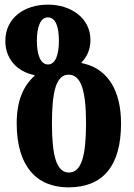

<svg xmlns="http://www.w3.org/2000/svg" viewBox="-20 -794 578 828"><path d="M275 14C424 14 502 -78 502 -262C502 -403 445 -494 345 -519C341 -520 336 -521 332 -522L331 -524C356 -550 370 -581 370 -622C370 -716 286 -774 187 -774C85 -774 3 -717 3 -617C3 -542 52 -485 129 -470V-467C82 -425 52 -362 52 -262C52 -78 137 14 275 14ZM187 -516C154 -516 139 -560 139 -618C139 -677 154 -719 186 -719C221 -719 234 -677 234 -618C234 -560 220 -516 187 -516ZM277 -50C223 -50 204 -124 204 -262C204 -399 222 -472 276 -472C331 -472 351 -399 351 -262C351 -124 332 -50 277 -50Z"/></svg>

Font: Noto Serif Georgian ExtraCondensed ExtraBold
Style: Regular
Weight: 800
Width: 2
Designer: Monotype Design Team, Akaki Razmadze
Foundry: Google LLC
Version: Version 2.003